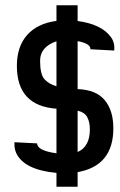

<svg xmlns="http://www.w3.org/2000/svg" viewBox="-20 -644 453 727"><path d="M193.8 -232.4Q43.9 -243.2 43.9 -394.5Q43.9 -467.8 82.8 -511.5Q121.6 -555.2 193.8 -564.9V-624H273.9V-564.5Q365.2 -552.2 400.4 -502.9Q415.5 -481.9 412.6 -452.6L322.3 -457.5Q323.7 -479 273.9 -488.3V-306.6Q343.8 -304.2 376.5 -264.9Q409.2 -225.6 409.2 -158.2Q409.2 -16.1 273.9 7.8V63H193.8V10.7Q70.3 -1 41 -65.4Q34.2 -81.1 34.7 -100.1V-105.5L120.6 -101.1Q120.6 -73.7 193.8 -63.5ZM193.8 -487.8Q131.8 -466.3 131.8 -414.3Q131.8 -362.3 148.4 -344Q165 -325.7 193.8 -317.4ZM273.9 -68.4Q320.3 -88.4 320.3 -154.3Q320.3 -180.7 310.8 -199.5Q301.3 -218.3 273.9 -225.1Z"/></svg>

Font: Uroob
Style: Regular
Weight: 400
Designer: Hussain K H
Foundry: Swanthanthra Malayalam Computing(http://smc.org.in)
Version: Version 2.0.0+20200101